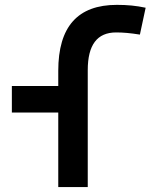

<svg xmlns="http://www.w3.org/2000/svg" viewBox="-20 -762 626 782"><path d="M217.3 0H337.4V-476.1C337.4 -579.1 375.5 -629.9 453.1 -629.9C481.4 -629.9 509.8 -627.4 549.8 -621.1L573.2 -730.5C534.2 -738.8 499 -742.2 456.1 -742.2C296.4 -742.2 217.3 -653.3 217.3 -473.6V-411.6H28.3V-303.7H217.3Z"/></svg>

Font: Cascadia Mono SemiBold
Style: Regular
Weight: 600
Monospace: yes
Designer: Aaron Bell
Foundry: Saja Typeworks
Version: Version 2404.023